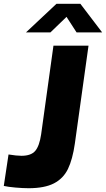

<svg xmlns="http://www.w3.org/2000/svg" viewBox="-56 -983 559 1013"><path d="M95 10Q64 10 25 6.5Q-14 3 -36 -2L-11 -168Q32 -161 57 -161Q108 -161 130 -187Q152 -213 161 -274L226 -742H411L339 -226Q327 -142 302.5 -91.5Q278 -41 228.5 -15.5Q179 10 95 10ZM295 -894 210 -812H81L242 -963H368L483 -812H348Z"/></svg>

Font: Morrison ExtraBold
Style: Regular
Weight: 800
Designer: Pablo Impallari, Rodrigo Fuenzalida (Modified by Dan O. Williams)
Version: Version 0.03;June 6, 2019;FontCreator 11.5.0.2425 64-bit; tt